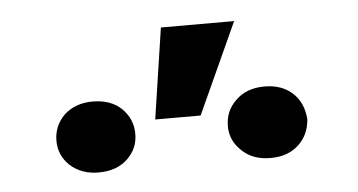

<svg xmlns="http://www.w3.org/2000/svg" viewBox="-31 -895 628 337"><g transform="rotate(-5 282.5 -726.5)"><path d="M391 -849 318 -689H238L262 -849ZM383 -711Q402 -730 434 -730Q465 -730 484 -712Q502 -695 504 -666Q502 -639 484 -622Q465 -604 434 -604Q402 -604 383 -623Q364 -641 364 -666Q364 -693 383 -711ZM81 -712Q101 -730 131 -730Q163 -730 182 -712Q201 -693 201 -667Q201 -641 182 -623Q163 -605 131 -605Q101 -605 81 -623Q62 -641 62 -667Q62 -693 81 -712Z"/></g></svg>

Font: Sinter Bold
Style: Regular
Weight: 700
Foundry: Adobe & rsms
Version: Version 1.000